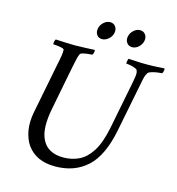

<svg xmlns="http://www.w3.org/2000/svg" viewBox="-118 -910 937 1016"><g transform="rotate(15 351.0 -402.5)"><path d="M212 -642Q238 -642 264.5 -643.5Q291 -645 319 -646Q322 -642 319.5 -632Q317 -622 313 -618Q308 -618 293 -616.5Q278 -615 264.5 -612Q251 -609 248 -603Q242 -591 238 -571.5Q234 -552 229 -530L182 -289Q159 -174 188 -117Q219 -53 305 -53Q352 -53 391 -72Q430 -91 459.5 -137.5Q489 -184 506 -268L558 -532Q563 -558 564.5 -573Q566 -588 561 -600Q559 -605 547 -609.5Q535 -614 521.5 -616.5Q508 -619 500 -619Q498 -624 500 -633.5Q502 -643 504 -647Q531 -646 551.5 -644.5Q572 -643 602 -643Q623 -643 637.5 -643.5Q652 -644 666 -645Q680 -646 701 -647Q703 -643 702 -635Q701 -627 696 -619Q691 -619 674.5 -617Q658 -615 642 -610.5Q626 -606 621 -600Q613 -589 609 -575Q605 -561 600 -533L548 -270Q520 -124 451 -60Q382 4 275 4Q171 4 121 -66Q99 -98 91 -143.5Q83 -189 94 -245L150 -530Q150 -531 151 -533Q155 -554 158 -572.5Q161 -591 160 -603Q160 -609 147 -612Q134 -615 120 -616.5Q106 -618 100 -618Q98 -622 100 -632Q102 -642 106 -646Q134 -645 160 -643.5Q186 -642 212 -642ZM306 -760Q310 -780 326 -794.5Q342 -809 361 -809Q380 -809 390.5 -794.5Q401 -780 397 -760Q393 -740 376.5 -725.5Q360 -711 341 -711Q322 -711 312 -725.5Q302 -740 306 -760ZM470 -760Q474 -780 490 -794.5Q506 -809 525 -809Q544 -809 554.5 -794.5Q565 -780 561 -760Q557 -740 541 -725.5Q525 -711 506 -711Q487 -711 476.5 -725.5Q466 -740 470 -760Z"/></g></svg>

Font: Amiri
Style: Italic
Weight: 400
Italic angle: 10°
Designer: Khaled Hosny
Version: Version 0.113